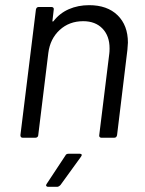

<svg xmlns="http://www.w3.org/2000/svg" viewBox="-20 -533 563 743"><path d="M475 -368Q475 -360 473 -340L433 -10Q431 0 422 0H372Q368 0 365.5 -3Q363 -6 364 -10L403 -326Q404 -333 404 -346Q404 -394 376.5 -422.5Q349 -451 302 -451Q248 -451 211 -417Q174 -383 167 -328L128 -10Q128 -6 125 -3Q122 0 117 0H68Q59 0 59 -10L119 -496Q121 -506 130 -506H179Q184 -506 186.5 -503Q189 -500 188 -496L183 -453Q182 -451 183.5 -450Q185 -449 187 -451Q211 -482 246.5 -497.5Q282 -513 325 -513Q395 -513 435 -474Q475 -435 475 -368ZM161 178 233 69Q236 62 245 62H289Q295 62 296 65.5Q297 69 293 74L214 183Q207 190 201 190H166Q161 190 159 186.5Q157 183 161 178Z"/></svg>

Font: Barlow
Style: Italic
Weight: 400
Italic angle: -7°
Designer: Jeremy Tribby
Foundry: Tribby Type
Version: Version 1.408